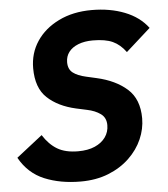

<svg xmlns="http://www.w3.org/2000/svg" viewBox="-57 -757 712 816"><g transform="rotate(-5 299.0 -349.0)"><path d="M255 12Q168 12 100.5 -16Q33 -44 -5 -112L106 -199Q132 -158 166.5 -137.5Q201 -117 255 -117Q297 -117 326.5 -130Q356 -143 372 -165.5Q388 -188 388 -217Q388 -249 365 -265.5Q342 -282 308 -289L262 -299Q186 -316 140.5 -358.5Q95 -401 95 -485Q95 -549 128.5 -599.5Q162 -650 223 -680Q284 -710 364 -710Q442 -710 504.5 -685.5Q567 -661 603 -613L498 -519Q474 -552 442.5 -566.5Q411 -581 358 -581Q322 -581 295.5 -570.5Q269 -560 255 -541.5Q241 -523 241 -498Q241 -468 260.5 -453Q280 -438 316 -430L360 -420Q440 -402 489 -358.5Q538 -315 538 -233Q538 -188 519 -144.5Q500 -101 463 -65.5Q426 -30 373.5 -9Q321 12 255 12Z"/></g></svg>

Font: IBM Plex Sans
Style: Bold Italic
Weight: 700
Italic angle: -11.31°
Designer: Mike Abbink, Paul van der Laan, Pieter van Rosmalen
Foundry: Bold Monday
Version: Version 3.201